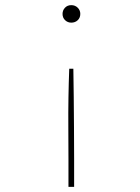

<svg xmlns="http://www.w3.org/2000/svg" viewBox="-20 -556 544 746"><path d="M265 -289Q266 -238 266.5 -180Q267 -122 267.5 -61Q268 0 268 61V170H246V61Q246 3 245.5 -58Q245 -119 246 -178Q247 -237 249 -289ZM257 -536Q272 -536 282 -526Q292 -516 292 -502Q292 -487 282 -477.5Q272 -468 257 -468Q243 -468 233 -477.5Q223 -487 223 -502Q223 -516 232.5 -526Q242 -536 257 -536Z"/></svg>

Font: Lexend Tera Thin
Style: Regular
Weight: 250
Version: Version 1.007